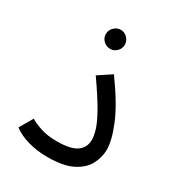

<svg xmlns="http://www.w3.org/2000/svg" viewBox="-162 -761 800 869"><g transform="rotate(30 238.5 -326.5)"><path d="M35.2 -44.9 75.2 -113.8Q95.2 -101.1 131.1 -89.1Q167 -77.1 214.8 -77.1Q289.1 -77.1 320.1 -99.6Q351.1 -122.1 351.1 -162.1Q351.1 -182.1 342.5 -211.7Q334 -241.2 305.9 -291.5Q277.8 -341.8 220.2 -423.8L289.1 -469.2Q369.1 -358.9 400.6 -282Q432.1 -205.1 432.1 -157.2Q432.1 -117.2 412.1 -79.6Q392.1 -42 345 -18.1Q297.9 5.9 214.8 5.9Q160.2 5.9 113 -7.6Q65.9 -21 35.2 -44.9ZM216.3 -560.1Q195.3 -560.1 180.7 -574.7Q166 -589.4 166 -609.4Q166 -628.9 180.7 -644Q195.3 -659.2 216.3 -659.2Q236.3 -659.2 250.7 -644Q265.1 -628.9 265.1 -609.4Q265.1 -589.4 250.7 -574.7Q236.3 -560.1 216.3 -560.1Z"/></g></svg>

Font: Kurinto Seri
Style: Regular
Weight: 400
Designer: Kurinto was developed by Clint Goss from a range of fonts that are compatible with the SIL Open Font License Version 1.1
Foundry: Clinton F. Goss
Version: Version 2.196; July 25, 2020